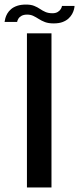

<svg xmlns="http://www.w3.org/2000/svg" viewBox="-33 -821 354 841"><path d="M85 0H192.5V-675H85ZM202 -718.5Q225.5 -718.5 241.2 -724.5Q257 -730.5 267 -739.8Q277 -749 282.8 -759.5Q288.5 -770 291 -779.8Q293.5 -789.5 293.5 -795H238.5Q238 -789.5 233.5 -781.8Q229 -774 219.8 -768.5Q210.5 -763 197 -763Q179 -763 166.2 -768.5Q153.5 -774 142.2 -781.8Q131 -789.5 116.8 -795.2Q102.5 -801 81 -801Q58.5 -801 42.2 -795.5Q26 -790 15.5 -781Q5 -772 -1 -761.5Q-7 -751 -9.5 -741.5Q-12 -732 -13 -725H42Q43 -731.5 47.5 -739Q52 -746.5 61.5 -751.8Q71 -757 86 -757Q101.5 -757 113.2 -751.2Q125 -745.5 137 -737.8Q149 -730 164.2 -724.2Q179.5 -718.5 202 -718.5Z"/></svg>

Font: Anybody SemiExpanded
Style: Regular
Weight: 400
Width: 6
Designer: Tyler Finck
Foundry: Etcetera Type Company
Version: Version 1.113;gftools[0.9.25]